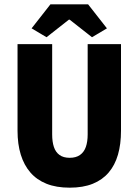

<svg xmlns="http://www.w3.org/2000/svg" viewBox="-20 -855 640 887"><path d="M302 12Q240 12 195 -6Q150 -24 120.5 -58Q91 -92 76 -140.5Q61 -189 61 -251V-651H221V-234Q221 -200 229 -176Q237 -152 255 -139Q273 -126 302 -126Q331 -126 349.5 -139Q368 -152 376.5 -176Q385 -200 385 -234V-651H539V-251Q539 -189 525 -140.5Q511 -92 482 -58Q453 -24 408.5 -6Q364 12 302 12ZM195 -683 126 -724 213 -835H387L474 -724L405 -683L302 -764H298Z"/></svg>

Font: Source Code Pro ExtraBold
Style: Regular
Weight: 800
Monospace: yes
Designer: Paul D. Hunt, Teo Tuominen
Foundry: Adobe Systems Incorporated
Version: Version 1.018;hotconv 1.0.116;makeotfexe 2.5.65601